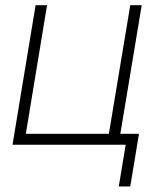

<svg xmlns="http://www.w3.org/2000/svg" viewBox="-20 -542 583 719"><path d="M26.9 0 113.3 -522.5H156.2L76.7 -41H387.7L467.8 -522.5H510.7L423.8 0ZM424.8 156.2 450.7 0H403.3L410.2 -41H500.5L467.8 156.2Z"/></svg>

Font: Inter 28pt ExtraLight
Style: Italic
Weight: 250
Italic angle: -9.3988°
Designer: Rasmus Andersson
Foundry: rsms
Version: Version 4.001;git-66647c0bb